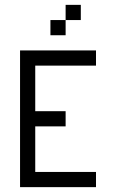

<svg xmlns="http://www.w3.org/2000/svg" viewBox="-20 -770 478 790"><path d="M62.5 -562.5H375V-500H125V-312.5H250V-250H125V-62.5H375V0H62.5ZM187.5 -687.5H250V-625H187.5ZM250 -750H312.5V-687.5H250Z"/></svg>

Font: Pixel Operator SC
Style: Regular
Weight: 400
Designer: Jayvee Enaguas (GrandChaos9000)
Foundry: The Grandoplex Project
Version: Version 1.4.1 (September 5, 2015)